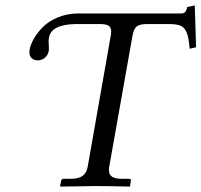

<svg xmlns="http://www.w3.org/2000/svg" viewBox="-20 -689 745 710"><path d="M160.2 -500Q157.2 -484.9 145.8 -475.3Q134.3 -465.8 119.1 -465.8Q106.9 -465.8 97.9 -473.1Q88.9 -480.5 88.9 -496.1Q88.9 -502.9 89.8 -506.8Q93.3 -524.9 105.2 -545.9Q117.2 -566.9 137.7 -588.1Q158.2 -609.4 191.7 -623.8Q225.1 -638.2 265.1 -639.2H651.9Q661.6 -639.2 666.7 -647.5Q671.9 -655.8 671.9 -663.1L700.2 -668.9L705.1 -514.2L681.2 -508.8Q678.2 -549.3 670.4 -568.4Q662.6 -587.4 648.2 -593.8Q633.8 -600.1 604 -600.1H524.9Q497.6 -600.1 486.1 -591.6Q474.6 -583 470.2 -558.1L383.8 -71.8Q382.8 -66.9 382.8 -60.1Q382.8 -43.5 394.3 -35.6Q405.8 -27.8 431.2 -27.8H458Q465.3 -27.8 463.9 -20L460.9 -1L459 1Q372.1 -1 333 -1L204.1 1L202.1 -1L206.1 -20Q207.5 -27.8 214.8 -27.8H241.2Q271 -27.8 285.6 -38.8Q300.3 -49.8 304.2 -71.8L390.1 -560.1Q391.1 -564.9 391.1 -573.2Q391.1 -587.9 381.3 -594Q371.6 -600.1 349.1 -600.1H257.8Q168.9 -597.7 161.1 -549.8Q158.7 -538.1 160.2 -524.9Q161.6 -513.2 160.2 -500Z"/></svg>

Font: Common Serif
Style: Bold Italic
Weight: 700
Italic angle: -12°
Designer: Philipp H. Poll, Khaled Hosny
Foundry: Stefan Peev, Context Ltd.
Version: Version 1.026